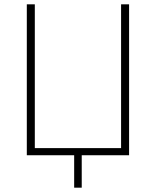

<svg xmlns="http://www.w3.org/2000/svg" viewBox="-20 -718 721 888"><path d="M323 0H104V-698H141V-33H540V-698H577V0H358V150H323Z"/></svg>

Font: IBM Plex Sans ExtLt
Style: Regular
Weight: 200
Designer: Mike Abbink, Paul van der Laan, Pieter van Rosmalen
Foundry: Bold Monday
Version: Version 3.005